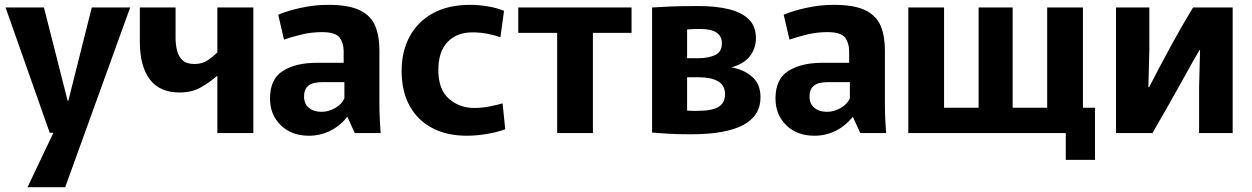

<svg xmlns="http://www.w3.org/2000/svg" viewBox="-20 -551 5182 795"><path d="M3 -520H162L260 -134H263L360 -520H519L250 224H94L201 -1H186Z M880 0V-236H878Q848 -210 811 -189Q774 -168 723 -168Q642 -168 600.5 -222Q559 -276 559 -380V-520H707V-394Q707 -367 713 -342Q719 -317 736 -301.5Q753 -286 785 -286Q818 -286 841 -302Q864 -318 880 -334V-520H1029V0Z M1259 11Q1187 11 1142.5 -32.5Q1098 -76 1098 -143Q1098 -224 1151.5 -257.5Q1205 -291 1292 -291H1403V-339Q1403 -373 1386 -395.5Q1369 -418 1313 -418Q1270 -418 1228.5 -408Q1187 -398 1156 -387L1132 -490Q1169 -506 1225.5 -518.5Q1282 -531 1339 -531Q1424 -531 1470 -508.5Q1516 -486 1533.5 -444Q1551 -402 1551 -343V-123Q1551 -92 1552.5 -58Q1554 -24 1556 0H1449L1419 -66H1417Q1387 -29 1346.5 -9Q1306 11 1259 11ZM1311 -88Q1340 -88 1367.5 -103.5Q1395 -119 1406 -144V-211H1316Q1299 -211 1281.5 -207.5Q1264 -204 1251.5 -191Q1239 -178 1239 -151Q1239 -121 1259 -104.5Q1279 -88 1311 -88Z M1913 11Q1831 11 1770.5 -20.5Q1710 -52 1676.5 -112Q1643 -172 1643 -258Q1643 -337 1675.5 -398.5Q1708 -460 1771.5 -495.5Q1835 -531 1928 -531Q1960 -531 1998 -525Q2036 -519 2067 -506L2052 -397Q2030 -405 1999 -411Q1968 -417 1936 -417Q1871 -417 1833 -377Q1795 -337 1795 -261Q1795 -181 1838.5 -142.5Q1882 -104 1943 -104Q1977 -104 2008.5 -110.5Q2040 -117 2061 -123L2072 -16Q2045 -5 2000 3Q1955 11 1913 11Z M2287 0V-415H2126V-520H2595V-415H2435V0Z M2842 5Q2782 5 2744.5 2.5Q2707 0 2680 -2V-520Q2710 -522 2753.5 -524Q2797 -526 2873 -526Q2944 -526 2997.5 -513Q3051 -500 3080.5 -471Q3110 -442 3110 -393Q3110 -351 3085 -318.5Q3060 -286 3008 -272H3010Q3062 -262 3095.5 -232Q3129 -202 3129 -148Q3129 5 2842 5ZM2873 -310Q2913 -310 2941 -323Q2969 -336 2969 -372Q2969 -431 2880 -431Q2863 -431 2848.5 -430.5Q2834 -430 2825 -429V-310ZM2868 -92Q2927 -92 2954.5 -108Q2982 -124 2982 -161Q2982 -198 2953 -214.5Q2924 -231 2875 -231H2825V-93Q2834 -92 2845.5 -92Q2857 -92 2868 -92Z M3352 11Q3280 11 3235.5 -32.5Q3191 -76 3191 -143Q3191 -224 3244.5 -257.5Q3298 -291 3385 -291H3496V-339Q3496 -373 3479 -395.5Q3462 -418 3406 -418Q3363 -418 3321.5 -408Q3280 -398 3249 -387L3225 -490Q3262 -506 3318.5 -518.5Q3375 -531 3432 -531Q3517 -531 3563 -508.5Q3609 -486 3626.5 -444Q3644 -402 3644 -343V-123Q3644 -92 3645.5 -58Q3647 -24 3649 0H3542L3512 -66H3510Q3480 -29 3439.5 -9Q3399 11 3352 11ZM3404 -88Q3433 -88 3460.5 -103.5Q3488 -119 3499 -144V-211H3409Q3392 -211 3374.5 -207.5Q3357 -204 3344.5 -191Q3332 -178 3332 -151Q3332 -121 3352 -104.5Q3372 -88 3404 -88Z M3741 0V-520H3889V-105H4032V-520H4173V-105H4316V-520H4464V-105H4514V111H4393V0Z M4601 0V-520H4739V-345L4735 -190H4738Q4785 -281 4829 -362Q4873 -443 4920 -520H5084V0H4945V-189L4949 -344H4947Q4927 -311 4879 -224Q4831 -137 4752 0Z"/></svg>

Font: Murecho SemiBold
Style: Regular
Weight: 600
Designer: Neil Summerour
Foundry: Positype
Version: Version 1.010; ttfautohint (v1.8.3)